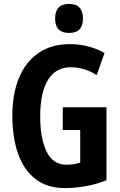

<svg xmlns="http://www.w3.org/2000/svg" viewBox="-20 -949 614 979"><path d="M300 -402H523V-30Q422 10 310 10Q222 10 162.5 -35Q103 -80 73 -163Q43 -246 43 -359Q43 -471 77 -552.5Q111 -634 176.5 -679Q242 -724 336 -724Q388 -724 433 -711.5Q478 -699 513 -679L473 -566Q410 -606 341 -606Q264 -606 224.5 -541.5Q185 -477 185 -355Q185 -243 217.5 -176Q250 -109 319 -109Q356 -109 389 -120V-286H300ZM332 -929Q403 -929 403 -854Q403 -781 332 -781Q261 -781 261 -854Q261 -929 332 -929Z"/></svg>

Font: Noto Sans ExtraCondensed
Style: Bold
Weight: 700
Width: 2
Designer: Monotype Design Team
Foundry: Monotype Imaging Inc.
Version: Version 2.013; ttfautohint (v1.8.4.7-5d5b)